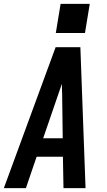

<svg xmlns="http://www.w3.org/2000/svg" viewBox="-39 -981 559 1001"><path d="M-19 0 161 -490 251 -735H380L407 0H292L289 -164H152L96 0ZM186 -260H288L285 -490Q284 -504 284 -517.5Q284 -531 284 -544Q279 -531 274.5 -517.5Q270 -504 265 -490ZM404 -809H252L277 -961H429Z"/></svg>

Font: Iosevka SS04
Style: Bold Italic
Weight: 700
Italic angle: -9°
Monospace: yes
Designer: Belleve Invis
Foundry: Belleve Invis
Version: Version 19.0.0; ttfautohint (v1.8.4)